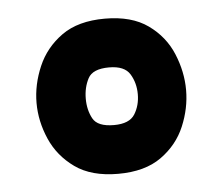

<svg xmlns="http://www.w3.org/2000/svg" viewBox="-35 -749 475 408"><g transform="rotate(-5 202.0 -544.5)"><path d="M202 -379Q145 -379 110 -404Q75 -429 58.5 -467Q42 -505 42 -544Q42 -583 58.5 -621.5Q75 -660 110 -685Q145 -710 202 -710Q259 -710 294 -685Q329 -660 345 -621.5Q361 -583 361 -544Q361 -505 345 -467Q329 -429 294 -404Q259 -379 202 -379ZM202 -483Q235 -483 246.5 -501.5Q258 -520 258 -544Q258 -568 246.5 -587Q235 -606 202 -606Q167 -606 157 -587Q147 -568 147 -544Q147 -520 157 -501.5Q167 -483 202 -483Z"/></g></svg>

Font: Haskoy Bold
Style: Regular
Weight: 700
Designer: Ertekin Erdin
Foundry: Ertekin Erdin
Version: Version 1.500; ttfautohint (v1.8.3)